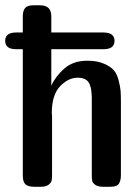

<svg xmlns="http://www.w3.org/2000/svg" viewBox="-33 -714 536 734"><path d="M28.8 -589.8H54.2V-651.9Q54.2 -672.9 63 -683.3Q71.8 -693.8 95.2 -693.8H120.1Q163.1 -693.8 163.1 -651.9V-589.8H361.8Q404.8 -589.8 404.8 -557.9Q404.8 -525.9 362.8 -525.9H163.1V-386.2Q179.2 -422.4 213.1 -452.1Q247.1 -481.9 300.8 -481.9Q337.9 -481.9 363.5 -470.9Q389.2 -460 401.6 -446Q414.1 -432.1 420.4 -407Q426.8 -381.8 428 -366.9Q429.2 -352.1 429.2 -327.1V-47.9Q429.2 -35.6 428 -29.3Q426.8 -22.9 423.3 -14.9Q419.9 -6.8 410.9 -3.4Q401.9 0 387.2 0H361.8Q340.8 0 330.8 -7.6Q320.8 -15.1 319.3 -22.9Q317.9 -30.8 317.9 -45.9V-345.2Q316.9 -360.4 315.9 -369.1Q314.9 -377.9 310.1 -390.9Q305.2 -403.8 293.7 -410.4Q282.2 -417 264.2 -417Q228 -417 196.5 -384Q165 -351.1 165 -280.8Q165 -279.8 165.5 -276.9Q166 -273.9 166 -272.9V-46.9Q166 -31.7 164.6 -23.9Q163.1 -16.1 153.1 -8.1Q143.1 0 123 0H98.1Q75.2 0 64.7 -9Q54.2 -18.1 54.2 -43V-525.9H28.8Q-13.2 -525.9 -13.2 -557.9Q-13.2 -589.8 28.8 -589.8Z"/></svg>

Font: CMU Sans Serif Demi Condensed
Style: DemiCondensed
Weight: 600
Width: 3
Version: Version 0.7.0